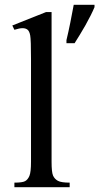

<svg xmlns="http://www.w3.org/2000/svg" viewBox="-20 -780 414 800"><path d="M194.9 -729.7V-106.2Q194.9 -62.6 201 -48.5Q207.2 -34.4 221 -26.7Q234.9 -19 270.3 -19V0H40V-19Q72.8 -19 84.4 -25.1Q95.9 -31.3 102.6 -47.2Q109.2 -63.1 109.2 -106.2V-533.8Q109.2 -613.8 105.9 -632.1Q102.6 -650.3 94.6 -656.4Q86.7 -662.6 73.8 -662.6Q61.5 -662.6 40 -655.9L31.3 -673.8L171.8 -729.7ZM256.9 -612.8Q265.1 -646.7 272.8 -685.1Q280.5 -723.6 287.2 -760H373.8V-750.3Q367.2 -734.4 357.4 -714.9Q347.7 -695.4 336.2 -675.1Q324.6 -654.9 312.8 -635.4Q301 -615.9 290.8 -600H256.9Z"/></svg>

Font: MM Jasmine
Style: Regular
Weight: 400
Designer: Khon Soe Zaw Thu
Version: Version 1.00 July 11, 2016, initial release